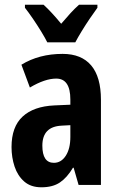

<svg xmlns="http://www.w3.org/2000/svg" viewBox="-20 -786 504 816"><path d="M246 -557Q326 -557 367.5 -508Q409 -459 409 -362V0H314L293 -73H290Q265 -31 234.5 -10.5Q204 10 156 10Q111 10 83 -14.5Q55 -39 42 -78Q29 -117 29 -161Q29 -247 76 -290.5Q123 -334 211 -338L279 -341V-363Q279 -452 219 -452Q171 -452 107 -414L71 -511Q146 -557 246 -557ZM242 -252Q160 -248 160 -167Q160 -94 209 -94Q240 -94 259.5 -124Q279 -154 279 -204V-254ZM181 -606Q171 -626 154.5 -653Q138 -680 119.5 -707Q101 -734 86 -753V-766H165Q199 -735 240 -685Q263 -712 280 -730.5Q297 -749 316 -766H394V-753Q380 -734 362 -707.5Q344 -681 327.5 -654Q311 -627 300 -606Z"/></svg>

Font: Noto Sans ExtraCondensed
Style: Bold
Weight: 700
Width: 2
Designer: Monotype Design Team
Foundry: Monotype Imaging Inc.
Version: Version 2.013; ttfautohint (v1.8.4.7-5d5b)